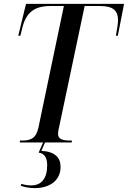

<svg xmlns="http://www.w3.org/2000/svg" viewBox="-20 -734 659 989"><path d="M82 0H202L179 52C213 57 223 84 223 117C223 186 193 221 141 221C127 221 108 219 90 213L87 223C108 230 129 235 160 235C234 235 292 197 292 126C292 79 265 47 193 43L212 0H349L351 -10H342C303 -10 279 -17 279 -44C279 -54 281 -66 285 -82L416 -703H494C560 -703 588 -682 588 -629C588 -612 583 -585 577 -550H587L619 -714H114L74 -550H85L96 -595C116 -671 159 -703 239 -703H309L178 -77C166 -20 137 -10 93 -10H83Z"/></svg>

Font: Noto Serif Display Condensed Medium
Style: Italic
Weight: 500
Width: 3
Italic angle: -12°
Designer: Monotype Design Team
Foundry: Monotype Imaging Inc.
Version: Version 2.009